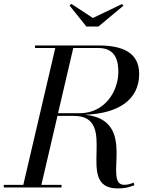

<svg xmlns="http://www.w3.org/2000/svg" viewBox="-60 -990 794 1014"><path d="M430.5 -895 317 -969.5 307.5 -960.5 396 -850H460L592.5 -960.5L584 -968.5ZM-40 -13.5V0H265V-13.5H158.5L243.5 -378H330C576 -378 327 5 560 5C596 5 614 2 650 -12L645.5 -25.5C631 -19.5 617 -14 596 -14C478 -14 675.5 -356 389 -384C572 -391 675 -467 675 -600C675 -710 591 -750 460 -750H125V-736.5H232L63 -13.5ZM460 -736.5C556 -736.5 565 -659 565 -610C565 -511 496 -392 360 -392H246.5L327 -736.5Z"/></svg>

Font: Bodoni* 16pt
Style: Italic
Weight: 400
Italic angle: -13°
Version: Version 2.3